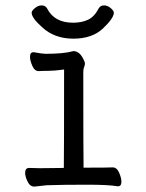

<svg xmlns="http://www.w3.org/2000/svg" viewBox="-20 -684 540 710"><path d="M107 6Q91 6 82 -12.5Q73 -31 73 -45Q73 -63 88 -63L128 -62L216 -63Q217 -110 217 -427Q181 -422 158 -422Q135 -422 123 -421Q108 -421 99.5 -440.5Q91 -460 91 -474Q91 -491 104 -491Q138 -485 148 -485Q217 -485 251 -495Q274 -495 288 -466Q294 -455 294 -449Q294 -442 291 -435.5Q288 -429 288 -416Q288 -129 289 -64Q384 -64 397 -65Q412 -65 420.5 -45.5Q429 -26 429 -12Q429 5 416 5Q381 -1 304 -1Q209 -1 153 1ZM135 -584Q97 -618 97 -637Q97 -644 109 -654Q121 -664 134 -664Q148 -664 154 -653Q181 -600 250 -600Q282 -600 305.5 -611Q329 -622 345 -653Q351 -664 365 -664Q378 -664 389.5 -654Q401 -644 401 -637Q401 -617 361 -579Q321 -541 251 -541Q181 -541 135 -584Z"/></svg>

Font: LXGW WenKai Mono TC
Style: Regular
Weight: 400
Designer: LXGW / Fontworks Inc.
Foundry: LXGW / Fontworks Inc.
Version: Version 1.330